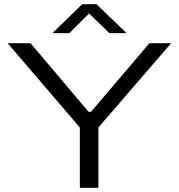

<svg xmlns="http://www.w3.org/2000/svg" viewBox="-20 -891 848 911"><path d="M229 -733.9 370.1 -871.1H438L580.1 -733.9H499L402.8 -827.1L309.1 -733.9ZM358.9 0V-286.1L16.1 -686H125L399.9 -360.8H412.1L689 -686H792L446.8 -286.1V0Z"/></svg>

Font: Archivo Expanded Light
Style: Regular
Weight: 300
Width: 7
Designer: Hector Gatti
Foundry: Omnibus-Type
Version: Version 2.001